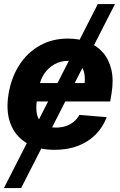

<svg xmlns="http://www.w3.org/2000/svg" viewBox="-21 -748 605 972"><path d="M561.1 -727.5 85.9 204.1H-1.2L474.2 -727.5ZM255.1 10.5Q170.6 10.5 113.4 -24Q56.2 -58.5 32.1 -122Q8 -185.4 22.3 -272.5Q36.2 -356.2 77 -419.2Q117.8 -482.2 180.6 -517.5Q243.4 -552.7 322.9 -552.7Q377.7 -552.7 423 -535.3Q468.3 -517.9 499.2 -483.1Q530.2 -448.2 542.6 -396.2Q555.1 -344.1 543.6 -274.4L536.8 -234.2H76.1L91.5 -327.5H479.2L404.4 -304.3Q411.6 -346.1 405.9 -376.4Q400.2 -406.7 380.3 -423.4Q360.4 -440 323.6 -440Q286.1 -440 255.1 -422.7Q224.1 -405.4 203.7 -375.6Q183.2 -345.9 176.9 -307.8L166.1 -241.8Q159.1 -197.7 166.9 -166.4Q174.7 -135.2 198.5 -118.7Q222.4 -102.1 262.6 -102.1Q289.5 -102.1 312.1 -109.6Q334.8 -117.1 352.2 -131.4Q369.7 -145.8 380.8 -166.2L519.2 -154.9Q500.3 -104.5 463.7 -67.3Q427.1 -30.2 374.7 -9.8Q322.2 10.5 255.1 10.5Z"/></svg>

Font: Inter Tight
Style: Italic
Weight: 400
Italic angle: -9.39999°
Designer: Rasmus Andersson
Foundry: rsms
Version: Version 3.002